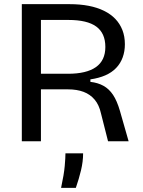

<svg xmlns="http://www.w3.org/2000/svg" viewBox="-20 -680 689 924"><path d="M85 0V-660H315Q365 -660 406.5 -652Q448 -644 480.5 -628Q513 -612 535 -589Q557 -566 569 -535.5Q581 -505 581 -467Q581 -433 570.5 -404Q560 -375 539 -353Q518 -331 487 -317.5Q456 -304 415 -298V-286Q451 -282 478 -267Q505 -252 524 -223.5Q543 -195 557 -147L599 0H500L466 -134Q457 -175 435.5 -200.5Q414 -226 382 -238Q350 -250 307 -250H177V0ZM177 -325H307Q396 -325 441.5 -357Q487 -389 487 -454Q487 -520 443.5 -552Q400 -584 309 -584H177ZM274 224Q288 159 291.5 119Q295 79 295 58H380Q380 97 370 139Q360 181 345 224Z"/></svg>

Font: Bricolage Grotesque 16pt
Style: Regular
Weight: 400
Version: Version 1.001;gftools[0.9.33.dev8+g029e19f]